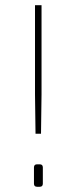

<svg xmlns="http://www.w3.org/2000/svg" viewBox="-20 -715 293 735"><path d="M139 -354 137 -203H116L114 -354V-695H139ZM122 -86H132Q144 -86 144 -74V-12Q144 0 132 0H122Q110 0 110 -12V-74Q110 -86 122 -86Z"/></svg>

Font: Exo 2.0 Thin
Style: Regular
Weight: 250
Designer: Natanael Gama
Version: Version 1.001;PS 001.001;hotconv 1.0.70;makeotf.lib2.5.58329